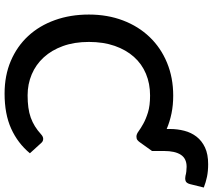

<svg xmlns="http://www.w3.org/2000/svg" viewBox="-65 -855 928 838"><g transform="rotate(90 399.0 -436.0)"><path d="M649 -102.5Q605 -49.5 541.5 -20.8Q478 8 388.5 8Q309.5 8 245.8 -19.2Q182 -46.5 137 -95.2Q92 -144 67.8 -211.5Q43.5 -279 43.5 -360Q43.5 -441 69.2 -508.8Q95 -576.5 141.8 -625.2Q188.5 -674 253.8 -701Q319 -728 397.5 -728Q439 -728 475.2 -720.5Q511.5 -713 543 -699.5V-714Q543 -746.5 550.8 -776.5Q558.5 -806.5 576.5 -829.8Q594.5 -853 623.8 -866.8Q653 -880.5 696.5 -880.5Q712.5 -880.5 725.8 -879.2Q739 -878 751.2 -875.5Q763.5 -873 775 -869.5Q786.5 -866 798.5 -861.5L783.5 -801Q779 -784.5 768.8 -781.8Q758.5 -779 747.5 -781.5Q739 -784 728.5 -785.2Q718 -786.5 708 -786.5Q672 -786.5 655.5 -761.2Q639 -736 639 -687.5V-635.5L600 -581Q596 -575.5 590.8 -571.5Q585.5 -567.5 576 -567.5Q565.5 -567.5 553 -576.8Q540.5 -586 520.5 -597.2Q500.5 -608.5 470.8 -617.8Q441 -627 397 -627Q345 -627 302 -609Q259 -591 228.2 -556.5Q197.5 -522 180.2 -472.5Q163 -423 163 -360Q163 -296.5 181 -246.8Q199 -197 230.5 -162.8Q262 -128.5 304.5 -110.5Q347 -92.5 396 -92.5Q425.5 -92.5 449.2 -95.8Q473 -99 493.2 -106.2Q513.5 -113.5 531.2 -124.5Q549 -135.5 566.5 -151.5Q576.5 -160.5 586 -160.5Q596 -160.5 603 -153Z"/></g></svg>

Font: Lato 2
Style: Regular
Weight: 600
Designer: Lukasz Dziedzic with Adam Twardoch and Botio Nikoltchev
Foundry: tyPoland Lukasz Dziedzic
Version: Version 2.015; 2015-08-06; http://www.latofonts.com/